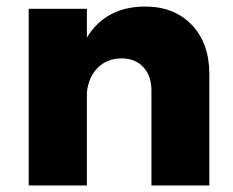

<svg xmlns="http://www.w3.org/2000/svg" viewBox="-20 -568 714 588"><path d="M424.8 -547.9Q513.7 -547.9 567.4 -491.7Q621.1 -435.5 621.1 -340.8V0H443.8V-290Q443.8 -335.9 418.9 -362.5Q394 -389.2 352.1 -389.2Q307.6 -388.7 279.5 -360.6Q251.5 -332.5 246.1 -286.1V0H67.9V-541H246.1V-453.1Q304.2 -547.9 424.8 -547.9Z"/></svg>

Font: Montserrat-Arabic
Style: Bold
Weight: 700
Designer: Mohamed Gaber
Foundry: Kief Type Foundry
Version: Version 5.008;PS 005.008;hotconv 1.0.88;makeotf.lib2.5.64775